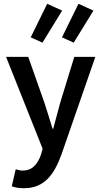

<svg xmlns="http://www.w3.org/2000/svg" viewBox="-20 -791 535 1013"><path d="M106 202Q86 202 71 199.5Q56 197 42 192L63 102Q70 104 79.5 106.5Q89 109 98 109Q137 109 160.5 85.5Q184 62 196 25L205 -6L12 -491H129L214 -250Q225 -218 235.5 -182.5Q246 -147 257 -112H261Q270 -146 279.5 -181.5Q289 -217 298 -250L372 -491H483L305 22Q290 64 272 97Q254 130 230.5 153.5Q207 177 176.5 189.5Q146 202 106 202ZM204 -566 142 -594 229 -771 308 -735ZM369 -566 307 -594 394 -771 473 -735Z"/></svg>

Font: Giro Sans Semibold
Style: Regular
Weight: 600
Designer: Paul D. Hunt
Foundry: Adobe Systems Incorporated
Version: Version 1.000;PS 1.0;hotconv 1.0.88;makeotf.lib2.5.647800